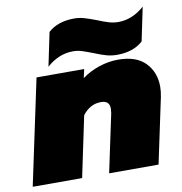

<svg xmlns="http://www.w3.org/2000/svg" viewBox="-99 -786 817 861"><g transform="rotate(-10 309.5 -355.5)"><path d="M354 -543Q323 -555 304 -561Q285 -567 264 -567Q199 -567 144 -518L176 -671Q220 -711 295 -711Q317 -711 338.5 -705Q360 -699 394 -686Q423 -674 444.5 -667.5Q466 -661 488 -661Q552 -661 607 -710L575 -557Q531 -517 457 -517Q432 -517 408.5 -523.5Q385 -530 354 -543ZM83 -480H300L291 -440Q326 -466 369.5 -480.5Q413 -495 457 -495Q539 -495 580.5 -452Q622 -409 622 -343Q622 -322 617 -297L554 0H329L385 -264Q387 -280 387 -285Q387 -321 348 -321Q298 -321 264 -276L206 0H-19Z"/></g></svg>

Font: Prompt Black
Style: Italic
Weight: 900
Italic angle: -12°
Designer: Katatrad Team
Foundry: CadsonDemak
Version: Version 1.001